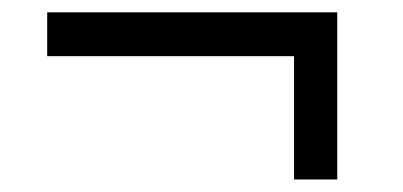

<svg xmlns="http://www.w3.org/2000/svg" viewBox="-20 -387 646 308"><path d="M521 -367.2V-99.1H451.7V-296.9H55.7V-367.2Z"/></svg>

Font: Liberation Serif
Style: Bold Italic
Weight: 700
Italic angle: -16.333°
Designer: Steve Matteson
Foundry: Ascender Corporation
Version: Version 2.1.5